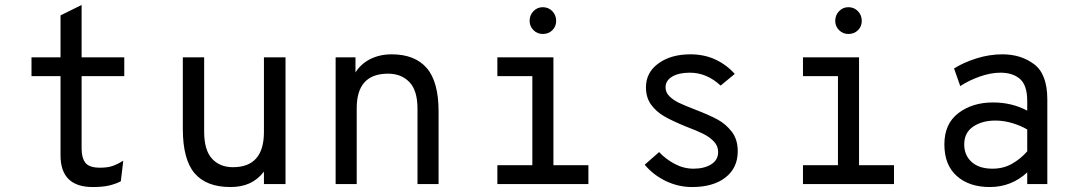

<svg xmlns="http://www.w3.org/2000/svg" viewBox="-20 -742 4352 774"><path d="M224 -116V-435H107V-511H224V-680L309 -722V-511H481V-435H309V-143Q309 -105 324.5 -85.5Q340 -66 383 -66Q414 -66 434 -73Q454 -80 477 -94L467 -11Q445 0 419 6Q393 12 354 12Q224 12 224 -116Z M717 -223V-511H803V-212Q803 -137 834.5 -102.5Q866 -68 919 -68Q1044 -68 1044 -210V-511H1131V0H1044V-50Q1019 -18 986 -3Q953 12 909 12Q812 12 764.5 -43.5Q717 -99 717 -223Z M1748 -293V0H1663V-304Q1663 -377 1630.5 -411Q1598 -445 1544 -445Q1418 -445 1418 -306V0H1333V-511H1413V-450Q1435 -485 1473 -504Q1511 -523 1559 -523Q1652 -523 1700 -468Q1748 -413 1748 -293Z M2115 -658Q2115 -681 2130.5 -697Q2146 -713 2168 -713Q2191 -713 2206.5 -697Q2222 -681 2222 -658Q2222 -635 2206.5 -620Q2191 -605 2168 -605Q2146 -605 2130.5 -620.5Q2115 -636 2115 -658ZM2352 -76V0H1985V-76H2126V-435H1985V-511H2211V-76Z M2579 -78 2637 -129Q2663 -101 2699.5 -81.5Q2736 -62 2776 -62Q2819 -62 2847 -79.5Q2875 -97 2875 -129Q2875 -154 2857.5 -172Q2840 -190 2815 -202.5Q2790 -215 2745 -232Q2691 -254 2658 -273Q2625 -292 2604.5 -320.5Q2584 -349 2584 -390Q2584 -450 2634.5 -486.5Q2685 -523 2763 -523Q2819 -523 2864 -502Q2909 -481 2942 -444L2885 -397Q2829 -449 2761 -449Q2716 -449 2689.5 -433Q2663 -417 2663 -390Q2663 -369 2679 -353.5Q2695 -338 2717 -327.5Q2739 -317 2783 -300Q2840 -278 2873 -260Q2906 -242 2930 -211Q2954 -180 2954 -132Q2954 -65 2904.5 -26.5Q2855 12 2770 12Q2714 12 2663.5 -12.5Q2613 -37 2579 -78Z M3347 -658Q3347 -681 3362.5 -697Q3378 -713 3400 -713Q3423 -713 3438.5 -697Q3454 -681 3454 -658Q3454 -635 3438.5 -620Q3423 -605 3400 -605Q3378 -605 3362.5 -620.5Q3347 -636 3347 -658ZM3584 -76V0H3217V-76H3358V-435H3217V-511H3443V-76Z M3787 -160Q3787 -243 3843.5 -286Q3900 -329 3983 -329Q4059 -329 4121 -296V-335Q4121 -398 4092 -423.5Q4063 -449 4013 -449Q3974 -449 3930 -433.5Q3886 -418 3851 -395L3826 -466Q3864 -490 3916 -506.5Q3968 -523 4021 -523Q4096 -523 4149 -483Q4202 -443 4202 -341V0H4121V-47Q4057 12 3970 12Q3887 12 3837 -32.5Q3787 -77 3787 -160ZM4121 -132V-220Q4096 -235 4061.5 -245.5Q4027 -256 3993 -256Q3939 -256 3903 -231.5Q3867 -207 3867 -160Q3867 -116 3897 -89Q3927 -62 3981 -62Q4025 -62 4060 -82Q4095 -102 4121 -132Z"/></svg>

Font: Overpass Mono
Style: Regular
Weight: 400
Monospace: yes
Designer: Delve Withrington, Dave Bailey
Foundry: Delve Fonts
Version: Version 1.000;DELV;Overpass